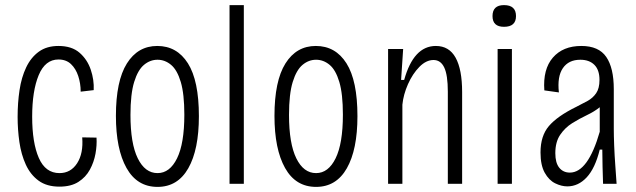

<svg xmlns="http://www.w3.org/2000/svg" viewBox="-20 -720 2491 752"><path d="M213 11Q163 11 131 -12.5Q99 -36 81 -75.5Q63 -115 56 -163.5Q49 -212 49 -262Q49 -317 56.5 -367Q64 -417 82.5 -456Q101 -495 132 -517.5Q163 -540 209 -540Q261 -540 291.5 -513.5Q322 -487 335.5 -447Q349 -407 347 -367L296 -361Q296 -393 286.5 -422Q277 -451 258 -469Q239 -487 209 -487Q157 -487 131.5 -425.5Q106 -364 106 -263Q106 -161 132 -101.5Q158 -42 213 -42Q257 -42 282 -80.5Q307 -119 302 -182L358 -181Q360 -151 354 -118Q348 -85 332 -55.5Q316 -26 287 -7.5Q258 11 213 11Z M597 12Q517 12 475.5 -62Q434 -136 434 -266Q434 -403 477 -471.5Q520 -540 596 -540Q673 -540 716 -472Q759 -404 759 -265Q759 -134 717.5 -61Q676 12 597 12ZM597 -42Q645 -42 673.5 -100Q702 -158 702 -271Q702 -352 688 -399Q674 -446 650 -466Q626 -486 597 -486Q568 -486 544 -466Q520 -446 505.5 -399Q491 -352 491 -270Q491 -158 519.5 -100Q548 -42 597 -42Z M879 0V-700H935V0Z M1218 12Q1138 12 1096.5 -62Q1055 -136 1055 -266Q1055 -403 1098 -471.5Q1141 -540 1217 -540Q1294 -540 1337 -472Q1380 -404 1380 -265Q1380 -134 1338.5 -61Q1297 12 1218 12ZM1218 -42Q1266 -42 1294.5 -100Q1323 -158 1323 -271Q1323 -352 1309 -399Q1295 -446 1271 -466Q1247 -486 1218 -486Q1189 -486 1165 -466Q1141 -446 1126.5 -399Q1112 -352 1112 -270Q1112 -158 1140.5 -100Q1169 -42 1218 -42Z M1500 0V-528H1559L1551 -407H1563Q1600 -540 1687 -540Q1739 -540 1764.5 -494Q1790 -448 1790 -359V0H1734V-361Q1734 -426 1720 -455.5Q1706 -485 1678 -485Q1649 -485 1622.5 -458Q1596 -431 1578 -390.5Q1560 -350 1556 -310V0Z M1929 0V-528H1985V0ZM1954 -615Q1909 -615 1909 -657Q1909 -700 1954 -700Q2001 -700 2001 -657Q2001 -615 1954 -615Z M2202 10Q2179 10 2154.5 -2Q2130 -14 2113.5 -43.5Q2097 -73 2097 -123Q2097 -188 2130 -226.5Q2163 -265 2236 -301Q2260 -313 2281 -324.5Q2302 -336 2315 -355Q2328 -374 2328 -407Q2328 -446 2308 -466Q2288 -486 2253 -486Q2207 -486 2184.5 -453Q2162 -420 2169 -358L2112 -366Q2106 -449 2145.5 -494.5Q2185 -540 2257 -540Q2325 -540 2354.5 -497Q2384 -454 2384 -371V-215Q2384 -189 2385.5 -150Q2387 -111 2390 -71Q2393 -31 2395 0H2342Q2341 -31 2340 -67Q2339 -103 2339 -134H2329Q2311 -61 2278 -25.5Q2245 10 2202 10ZM2212 -44Q2283 -44 2329 -204V-300Q2308 -283 2278.5 -269Q2249 -255 2221 -237.5Q2193 -220 2174 -192Q2155 -164 2155 -120Q2155 -82 2170.5 -63Q2186 -44 2212 -44Z"/></svg>

Font: Bricolage Grotesque 12pt Condensed ExtraLight
Style: Regular
Weight: 200
Width: 3
Designer: Mathieu Triay
Foundry: Atelier Triay
Version: Version 1.001; ttfautohint (v1.8.4.7-5d5b);gftools[0.9.33.de